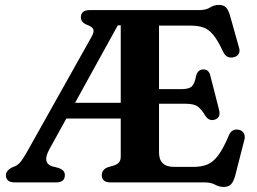

<svg xmlns="http://www.w3.org/2000/svg" viewBox="-20 -741 1046 780"><path d="M470.5 -104.5V-259.5H249.5L180.5 -134.5Q150.5 -80 191 -65.5L219 -58.5Q230.5 -54 237 -47.2Q243.5 -40.5 243.5 -29.5Q243.5 0 207.5 0H40Q4 0 4 -29.5Q4 -46 26 -59.5L42 -66Q55 -72 65.8 -86.2Q76.5 -100.5 89.5 -123.5L352.5 -592.5Q363.5 -612.5 358.8 -622.5Q354 -632.5 336.5 -639Q308.5 -649 308.5 -670.5Q308.5 -700 345 -700H789Q817 -700 833.2 -710.5Q849.5 -721 869.5 -721Q888.5 -721 898.2 -710.8Q908 -700.5 914.5 -677.5L951.5 -546Q955.5 -531.5 949.2 -521.5Q943 -511.5 929.5 -508.5Q916.5 -505 905 -510.2Q893.5 -515.5 886 -531.5Q864.5 -578 845.5 -600.5Q826.5 -623 804.5 -630Q782.5 -637 752.5 -637H626V-379H718Q748.5 -379 759.8 -390.5Q771 -402 776.5 -432Q783 -458 804.5 -459Q828.5 -460 834.5 -433.5L870 -294.5Q878 -263 852.5 -255Q829.5 -247.5 814.5 -270.5Q796.5 -300 781.2 -309.8Q766 -319.5 732.5 -319.5H626V-121.5Q626 -63 687.5 -63H765Q798 -63 821.8 -72.5Q845.5 -82 866.2 -109.5Q887 -137 910 -191.5Q921.5 -219 949.5 -214Q964 -211 970.5 -199.8Q977 -188.5 972.5 -172L935 -25.5Q928.5 -3 918.5 7.8Q908.5 18.5 889 18.5Q870 18.5 853.8 9.2Q837.5 0 810 0H429.5Q393.5 0 393.5 -29.5Q393.5 -52 418 -61.5L442 -68.5Q455.5 -72.5 463 -81Q470.5 -89.5 470.5 -104.5ZM458.5 -638 285 -323.5H470.5V-638Z"/></svg>

Font: Fraunces 9pt Soft SemiBold
Style: Regular
Weight: 600
Version: Version 1.000;[b76b70a41]